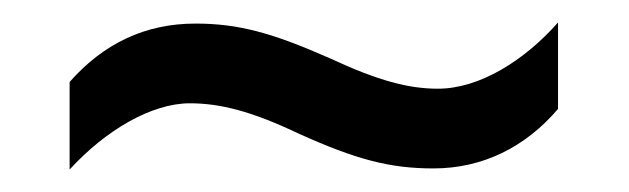

<svg xmlns="http://www.w3.org/2000/svg" viewBox="-20 -438 560 171"><path d="M246 -319C297 -296 327 -288 366 -288C410 -288 448 -307 477 -341V-418C447 -384 407 -359 370 -359C344 -359 317 -366 274 -386C222 -409 192 -417 154 -417C109 -417 72 -399 42 -365V-287C74 -322 115 -346 149 -346C176 -346 204 -339 246 -319Z"/></svg>

Font: Noto Sans Myanmar UI SemiCondensed
Style: Regular
Weight: 400
Width: 4
Designer: Monotype Design Team
Foundry: Monotype Imaging Inc.
Version: Version 2.103